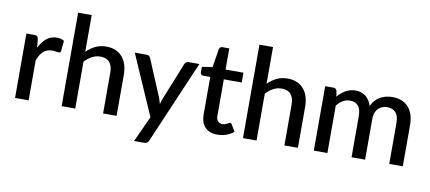

<svg xmlns="http://www.w3.org/2000/svg" viewBox="-78 -1034 3352 1497"><g transform="rotate(10 1598.0 -285.0)"><path d="M167 -415.5Q191 -464 225 -491.8Q259 -519.5 306.5 -519.5Q323 -519.5 337.5 -515.8Q352 -512 363.5 -504.5L356 -423.5Q354 -415 349.8 -411.8Q345.5 -408.5 338.5 -408.5Q331 -408.5 317 -411.2Q303 -414 287.5 -414Q265 -414 247.8 -407.5Q230.5 -401 216.8 -388.5Q203 -376 192.5 -358Q182 -340 173 -317V0H65.5V-510H128Q145 -510 151.5 -503.8Q158 -497.5 160.5 -482Z M542 -449.5Q573.5 -480.5 611 -499.2Q648.5 -518 698.5 -518Q740.5 -518 772.2 -504Q804 -490 825.8 -464.5Q847.5 -439 858.5 -403.2Q869.5 -367.5 869.5 -324.5V0H762.5V-324.5Q762.5 -376 738.8 -404.5Q715 -433 666.5 -433Q630.5 -433 599.8 -416.5Q569 -400 542 -371.5V0H434.5V-740H542Z M1435 -510 1154 145Q1148.5 156.5 1140.8 163Q1133 169.5 1117 169.5H1037.5L1131.5 -34.5L923.5 -510H1017Q1030.5 -510 1037.8 -503.8Q1045 -497.5 1048.5 -489L1170 -199.5Q1174.5 -187 1178.2 -174.8Q1182 -162.5 1185.5 -149.5Q1189.5 -162.5 1193.5 -175Q1197.5 -187.5 1202.5 -200L1319 -489Q1322.5 -498 1330.8 -504Q1339 -510 1349 -510Z M1668 8Q1604.5 8 1570.2 -27.8Q1536 -63.5 1536 -128.5V-425.5H1480Q1471 -425.5 1464.5 -431.2Q1458 -437 1458 -448.5V-492L1540.5 -504L1564 -651.5Q1566.5 -660 1572.5 -665.2Q1578.5 -670.5 1588.5 -670.5H1643.5V-503H1785V-425.5H1643.5V-136Q1643.5 -108.5 1657 -94Q1670.5 -79.5 1693 -79.5Q1705.5 -79.5 1714.5 -82.8Q1723.5 -86 1730 -89.8Q1736.5 -93.5 1741.2 -96.8Q1746 -100 1750.5 -100Q1759.5 -100 1765 -90L1797 -37.5Q1772 -15.5 1738 -3.8Q1704 8 1668 8Z M1977.5 -449.5Q2009 -480.5 2046.5 -499.2Q2084 -518 2134 -518Q2176 -518 2207.8 -504Q2239.5 -490 2261.2 -464.5Q2283 -439 2294 -403.2Q2305 -367.5 2305 -324.5V0H2198V-324.5Q2198 -376 2174.2 -404.5Q2150.5 -433 2102 -433Q2066 -433 2035.2 -416.5Q2004.5 -400 1977.5 -371.5V0H1870V-740H1977.5Z M2431 0V-510H2496Q2518 -510 2524 -489.5L2531 -445Q2545 -461 2560 -474.2Q2575 -487.5 2592.2 -497.2Q2609.5 -507 2629.2 -512.5Q2649 -518 2672 -518Q2696.5 -518 2717 -511Q2737.5 -504 2753.2 -491Q2769 -478 2780.5 -459.5Q2792 -441 2799.5 -418Q2811 -444.5 2828.5 -463.5Q2846 -482.5 2867.5 -494.5Q2889 -506.5 2913.2 -512.2Q2937.5 -518 2962.5 -518Q3003.5 -518 3035.8 -505Q3068 -492 3090.2 -467.2Q3112.5 -442.5 3124 -406.5Q3135.5 -370.5 3135.5 -324.5V0H3028V-324.5Q3028 -378.5 3004.8 -405.8Q2981.5 -433 2936 -433Q2915.5 -433 2897.5 -426Q2879.5 -419 2866 -405.5Q2852.5 -392 2844.8 -371.8Q2837 -351.5 2837 -324.5V0H2729.5V-324.5Q2729.5 -380.5 2707 -406.8Q2684.5 -433 2641 -433Q2611 -433 2585.5 -417.8Q2560 -402.5 2538.5 -376V0Z"/></g></svg>

Font: Lato 2
Style: Regular
Weight: 600
Designer: Lukasz Dziedzic with Adam Twardoch and Botio Nikoltchev
Foundry: tyPoland Lukasz Dziedzic
Version: Version 2.015; 2015-08-06; http://www.latofonts.com/